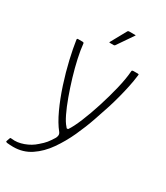

<svg xmlns="http://www.w3.org/2000/svg" viewBox="-201 -706 791 914"><g transform="rotate(30 194.0 -249.0)"><path d="M181 -45Q155 -77 130.5 -130Q106 -183 86 -244.5Q66 -306 52.5 -364.5Q39 -423 33 -465Q32 -472 38 -472H63Q65 -472 68 -471Q71 -470 71 -465Q74 -433 83.5 -389.5Q93 -346 107 -299Q121 -252 137 -208Q153 -164 169 -131Q185 -98 199 -83Q203 -76 207 -76.5Q211 -77 212 -78Q228 -101 247.5 -148Q267 -195 285.5 -253Q304 -311 317.5 -367Q331 -423 334 -465Q334 -470 337 -471Q340 -472 343 -472H367Q370 -472 371.5 -471Q373 -470 372 -465Q368 -432 361 -399Q354 -366 345.5 -333.5Q337 -301 327 -269Q315 -232 297.5 -181Q280 -130 255.5 -76.5Q231 -23 198.5 23.5Q166 70 123.5 98.5Q81 127 27 127Q19 127 10 126.5Q1 126 -8 125Q-15 123 -14 119L-7 99Q-6 97 -3.5 96.5Q-1 96 3 97Q33 101 67.5 88.5Q102 76 127 53Q147 36 157.5 23Q168 10 181 -11Q185 -17 186.5 -26.5Q188 -36 181 -45ZM178 -532Q175 -532 175 -533.5Q175 -535 176 -536L223 -621Q225 -625 231 -625H264Q266 -625 266.5 -624Q267 -623 265 -621L206 -535Q205 -534 203.5 -533Q202 -532 200 -532Z"/></g></svg>

Font: Glory Thin
Style: Regular
Weight: 100
Designer: Robert Leuschke
Foundry: Robert Leuschke
Version: Version 1.011